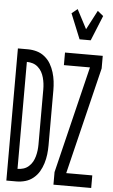

<svg xmlns="http://www.w3.org/2000/svg" viewBox="-63 -1023 627 1064"><g transform="rotate(5 250.0 -490.5)"><path d="M350 -815 293 -955 325 -981 381 -874 437 -981 469 -955 412 -815ZM276 0V-70L421 -665H276V-735H486V-665L341 -70H486V0ZM14 0V-735H70Q95 -735 119.5 -728Q144 -721 164 -704.5Q184 -688 196.5 -666.5Q209 -645 216.5 -620.5Q224 -596 227 -571Q230 -546 230 -521V-215Q230 -189 227 -164Q224 -139 216.5 -114.5Q209 -90 196.5 -68.5Q184 -47 164 -30.5Q144 -14 119.5 -7Q95 0 70 0ZM70 -70Q87 -70 103 -75Q119 -80 132 -91.5Q145 -103 153 -117.5Q161 -132 165.5 -148.5Q170 -165 172 -181.5Q174 -198 174 -215V-521Q174 -537 172 -553.5Q170 -570 165.5 -586.5Q161 -603 153 -617.5Q145 -632 132 -643.5Q119 -655 103 -660Q87 -665 70 -665Z"/></g></svg>

Font: Moesevka
Style: Regular
Weight: 400
Monospace: yes
Designer: Belleve Invis
Foundry: Belleve Invis
Version: Version 32.5.0; ttfautohint (v1.8.4)